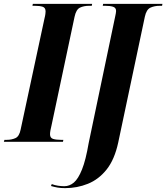

<svg xmlns="http://www.w3.org/2000/svg" viewBox="-60 -734 861 994"><path d="M-40 0 -37 -10H-25Q0 -10 20 -19Q40 -28 47 -64L170 -637Q174 -653 175 -662Q176 -671 176 -675Q176 -694 161 -699Q146 -704 120 -704H108L110 -714H417L415 -704H402Q374 -704 354 -694.5Q334 -685 326 -647L207 -86Q203 -70 201 -58.5Q199 -47 199 -39Q199 -20 214.5 -15Q230 -10 255 -10H268L266 0ZM277 240Q255 240 238 237Q221 234 204 229L208 219Q223 225 240.5 227.5Q258 230 273 230Q300 230 322.5 211Q345 192 364.5 143.5Q384 95 399 7L537 -652Q538 -658 539.5 -664.5Q541 -671 541 -677Q541 -694 525.5 -699Q510 -704 485 -704H472L474 -714H781L779 -704H767Q740 -704 719 -694.5Q698 -685 690 -648L552 4Q533 92 492 143.5Q451 195 395 217.5Q339 240 277 240Z"/></svg>

Font: Noto Serif Display ExtraCondensed ExtraBold
Style: Italic
Weight: 800
Width: 2
Italic angle: -12°
Designer: Monotype Design Team
Foundry: Monotype Imaging Inc.
Version: Version 2.009